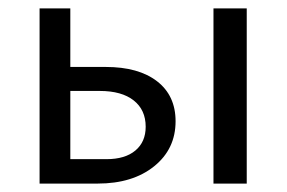

<svg xmlns="http://www.w3.org/2000/svg" viewBox="-20 -436 681 456"><path d="M231 -277Q309 -277 353 -243Q397 -209 397 -148Q397 -82 346 -41Q295 0 212 0H74V-416H147V-277ZM487 -416H566V0H487ZM233 -58Q277 -58 301.5 -78.5Q326 -99 326 -135Q326 -175 297.5 -197.5Q269 -220 217 -220H147V-58Z"/></svg>

Font: EauTest Medium
Style: Regular
Weight: 500
Designer: Christian Thalmann (Catharsis Fonts)
Version: Version 0.001;PS 000.001;hotconv 1.0.88;makeotf.lib2.5.64775